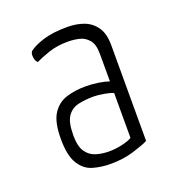

<svg xmlns="http://www.w3.org/2000/svg" viewBox="-87 -781 514 563"><g transform="rotate(-20 169.5 -499.5)"><path d="M166 -289Q137 -289 111 -296.5Q85 -304 69 -330Q53 -356 53 -408Q53 -460 69.5 -485.5Q86 -511 113.5 -519.5Q141 -528 173 -528Q193 -528 213 -525Q233 -522 246 -517V-603Q246 -633 234 -647Q222 -661 205 -665Q188 -669 169 -669Q136 -669 109.5 -660Q83 -651 67 -643Q60 -648 58.5 -660.5Q57 -673 62 -679Q77 -691 107 -700.5Q137 -710 183 -710Q211 -710 234 -701.5Q257 -693 271.5 -672.5Q286 -652 286 -616V-317Q273 -310 239.5 -299.5Q206 -289 166 -289ZM174 -325Q195 -325 216 -330Q237 -335 246 -341V-481Q234 -486 216 -489Q198 -492 185 -492Q159 -492 137.5 -487Q116 -482 103.5 -464Q91 -446 91 -405Q91 -371 102.5 -354Q114 -337 133 -331Q152 -325 174 -325Z"/></g></svg>

Font: Yanone Kaffeesatz Light
Style: Regular
Weight: 300
Designer: Yanone (Cyrillic: Daniel Pouzeot, Huerta Tipografica, and Cyreal)
Foundry: Yanone
Version: Version 2.003